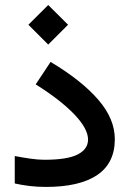

<svg xmlns="http://www.w3.org/2000/svg" viewBox="-20 -737 510 756"><path d="M91.8 -639.6 169.9 -717.3 248 -639.6 169.9 -561.5ZM38.1 -122.6Q68.8 -116.7 99.6 -112.3Q130.4 -107.9 154.8 -107.9Q245.6 -107.9 286.1 -128.9Q326.7 -149.9 326.7 -187.5Q326.7 -230 272.9 -286.4Q219.2 -342.8 120.6 -404.8L179.2 -493.2Q300.3 -420.9 366.2 -345.2Q432.1 -269.5 432.1 -189Q432.1 -94.7 362.8 -47.9Q293.5 -1 161.1 -1Q127.4 -1 96.7 -4.6Q65.9 -8.3 38.1 -14.6Z"/></svg>

Font: Vazir Medium UI
Style: Medium-UI
Weight: 500
Designer: Saber Rastikerdar
Foundry: Saber Rastikerdar
Version: Version 30.0.0